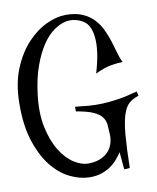

<svg xmlns="http://www.w3.org/2000/svg" viewBox="-89 -823 778 953"><g transform="rotate(-10 299.5 -346.5)"><path d="M282.2 60.5Q236.3 59.6 186.5 35.2Q136.7 10.7 96.2 -40Q55.7 -90.8 29.8 -169.9Q3.9 -249 4.9 -360.4Q5.9 -460 36.1 -533.7Q66.4 -607.4 111.8 -656.2Q157.2 -705.1 209.5 -729.5Q261.7 -753.9 306.6 -753.9Q357.4 -753.9 391.6 -738.8Q425.8 -723.6 448.7 -699.2Q471.7 -674.8 485.8 -644Q500 -613.3 509.8 -582.5Q519.5 -551.8 527.3 -522.9Q535.2 -494.1 545.9 -474.6Q523.4 -474.6 487.8 -468.8Q452.1 -462.9 406.2 -440.4Q415 -469.7 422.4 -502.4Q429.7 -535.2 432.1 -567.4Q434.6 -599.6 430.7 -628.4Q426.8 -657.2 414.1 -679.7Q407.2 -691.4 395.5 -700.2Q383.8 -709 369.1 -714.8Q354.5 -720.7 337.4 -722.7Q320.3 -724.6 304.7 -721.7Q273.4 -715.8 241.7 -693.4Q210 -670.9 182.6 -629.9Q155.3 -588.9 133.8 -529.3Q112.3 -469.7 102.5 -389.6Q90.8 -295.9 106 -224.6Q121.1 -153.3 150.9 -105Q180.7 -56.6 219.2 -31.7Q257.8 -6.8 294.9 -7.8Q331.1 -8.8 356 -20.5Q380.9 -32.2 395.5 -49.8Q410.2 -67.4 416 -88.9Q421.9 -110.4 420.9 -129.9Q419.9 -157.2 418 -179.7Q416 -202.1 402.8 -219.7Q389.6 -237.3 360.4 -250.5Q331.1 -263.7 274.4 -273.4V-296.9Q306.6 -293 340.3 -290Q374 -287.1 412.1 -288.6Q450.2 -290 493.7 -296.9Q537.1 -303.7 588.9 -318.4L593.8 -295.9Q563.5 -286.1 544.4 -269Q525.4 -252 513.7 -214.8Q502 -177.7 496.6 -114.7Q491.2 -51.8 489.3 49.8L460.9 51.8L453.1 -36.1Q442.4 -19.5 427.2 -2Q412.1 15.6 391.6 29.8Q371.1 43.9 344.2 52.7Q317.4 61.5 282.2 60.5Z"/></g></svg>

Font: Mystery Quest
Style: Regular
Weight: 400
Designer: Squid
Foundry: Font Diner, Inc DBA Sideshow
Version: Version 1.000